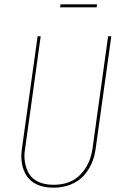

<svg xmlns="http://www.w3.org/2000/svg" viewBox="-20 -846 561 875"><path d="M420.4 -812.5H253.9L255.9 -826.2H422.4ZM487.3 -680.7 415.5 -165.5Q410.6 -129.9 396.7 -99.1Q382.8 -68.4 359.9 -43.7Q336.9 -19 301.8 -4.9Q266.6 9.3 223.6 9.3Q180.2 9.3 148.9 -5.1Q117.7 -19.5 101.6 -44.4Q85.4 -69.3 80.1 -100.1Q74.7 -130.9 79.6 -166.5L151.4 -680.7H165.5L94.2 -167Q88.4 -134.3 94 -104.7Q99.6 -75.2 113.3 -52.7Q127 -30.3 155.5 -17.1Q184.1 -3.9 224.1 -3.9Q302.2 -3.9 346.9 -50.8Q391.6 -97.7 401.4 -168L472.7 -680.7Z"/></svg>

Font: Fira Sans Compressed Hair
Style: Italic
Weight: 100
Width: 3
Italic angle: -8°
Designer: Carrois Corporate & Edenspiekermann AG
Foundry: Carrois Corporate GbR & Edenspiekermann AG
Version: Version 4.203;PS 004.203;hotconv 1.0.88;makeotf.lib2.5.64775